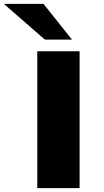

<svg xmlns="http://www.w3.org/2000/svg" viewBox="-88 -969 534 989"><path d="M104 0V-705H322V0ZM143 -765 -68 -949H136L283 -765Z"/></svg>

Font: Nunito Sans 7pt Expanded Black
Style: Regular
Weight: 900
Width: 7
Designer: Vernon Adams
Foundry: Vernon Adams
Version: Version 3.101;gftools[0.9.27]